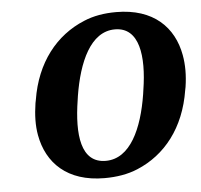

<svg xmlns="http://www.w3.org/2000/svg" viewBox="-44 -584 669 640"><g transform="rotate(-5 290.0 -264.0)"><path d="M73 -259C67 -220 66 -185 72 -152C89 -58 156 10 281 10C321 10 359 4 392 -10C486 -49 554 -134 574 -259L576 -269C582 -308 582 -343 576 -376C559 -470 492 -538 367 -538C327 -538 291 -532 258 -518C164 -479 95 -394 75 -269ZM214 -257 216 -271C234 -382 276 -481 358 -481C440 -481 453 -384 435 -271L433 -257C415 -144 372 -47 290 -47C206 -47 196 -143 214 -257Z"/></g></svg>

Font: Aerodynamic
Style: Obl
Weight: 500
Designer: Google
Version: Version 2.000980; 2014